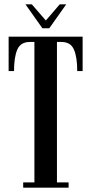

<svg xmlns="http://www.w3.org/2000/svg" viewBox="-20 -870 423 890"><path d="M87.5 0V-24.5H139.5V-675.5H118.5Q75.5 -675.5 60.2 -640.2Q45 -605 45 -540.5H20V-700H363V-540.5H338Q338 -605 322.8 -640.2Q307.5 -675.5 264.5 -675.5H244V-24.5H298V0ZM176.5 -739 98 -850H127.5L192.5 -775L257 -850H287L208.5 -739Z"/></svg>

Font: Imbue 50pt SemiBold
Style: Regular
Weight: 600
Designer: Tyler Finck
Foundry: Etcetera Type Company
Version: Version 1.102; ttfautohint (v1.8.3)